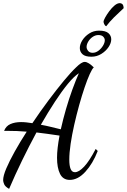

<svg xmlns="http://www.w3.org/2000/svg" viewBox="-31 -1115 807 1222"><path d="M27 87Q2 73 -4.5 57.5Q-11 42 -11 32Q-11 4 9 -43Q29 -90 63 -151Q97 -212 139 -277Q104 -280 77.5 -281Q51 -282 23 -282H-5Q7 -313 35.5 -325.5Q64 -338 103 -338Q120 -338 138 -336Q156 -334 175 -331Q226 -407 278 -476.5Q330 -546 375.5 -601Q421 -656 453 -686Q488 -721 508 -721Q520 -721 535 -711.5Q550 -702 566 -686Q556 -678 540.5 -644Q525 -610 507.5 -558.5Q490 -507 473 -446Q456 -385 441.5 -321Q427 -257 418.5 -199.5Q410 -142 410 -99Q410 -60 418.5 -39.5Q427 -19 446 -19Q471 -19 504.5 -54.5Q538 -90 578 -167L591 -154Q560 -74 512.5 -22Q465 30 413 30Q370 30 351 -8.5Q332 -47 332 -111Q332 -140 336 -175Q340 -210 348 -252Q304 -259 268 -263.5Q232 -268 201 -272Q154 -185 109.5 -93.5Q65 -2 27 87ZM356 -292Q370 -355 389 -420.5Q408 -486 429.5 -545Q451 -604 471 -649Q440 -629 401 -581.5Q362 -534 318.5 -467.5Q275 -401 229 -321Q262 -315 294.5 -307Q327 -299 356 -292ZM551 -754Q511 -754 494 -770Q477 -786 477 -809Q477 -833 493 -858.5Q509 -884 537 -902Q565 -920 599 -920Q641 -920 659 -904Q677 -888 677 -865Q677 -841 660 -815.5Q643 -790 614 -772Q585 -754 551 -754ZM559 -779Q578 -779 595.5 -792Q613 -805 624.5 -824Q636 -843 636 -859Q636 -871 626 -881.5Q616 -892 595 -892Q576 -892 558.5 -880Q541 -868 530.5 -850Q520 -832 520 -816Q520 -804 529.5 -791.5Q539 -779 559 -779ZM645 -948Q636 -952 632 -962Q628 -972 628 -976Q628 -985 638.5 -1004Q649 -1023 665 -1044.5Q681 -1066 698.5 -1080.5Q716 -1095 732 -1095Q741 -1095 748 -1088.5Q755 -1082 756 -1063Q721 -1031 694 -1004Q667 -977 645 -948Z"/></svg>

Font: Dancing Script Medium
Style: Regular
Weight: 500
Designer: Pablo Impallari
Foundry: Pablo Impallari
Version: Version 2.000